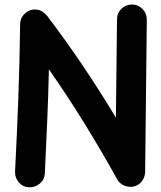

<svg xmlns="http://www.w3.org/2000/svg" viewBox="-20 -749 698 834"><path d="M106.4 64.5Q79.6 63.5 62 43.5Q44.4 23.4 45.4 -3.4Q53.7 -166 59.6 -322.3Q65.4 -478.5 67.4 -643.6Q67.4 -671.4 88.6 -690.7Q109.9 -710 137.7 -707.5Q151.9 -706.5 164.6 -698.2Q177.2 -689.9 183.6 -681.6Q264.6 -575.2 340.1 -463.1Q415.5 -351.1 483.4 -237.8L488.3 -665.5Q488.3 -692.4 507.6 -710.9Q526.9 -729.5 553.7 -729.5Q580.6 -729 599.1 -710Q617.7 -690.9 617.7 -664.1L610.4 -1.5Q609.9 13.7 602.5 28.3Q595.2 43 581.5 52.2Q558.1 67.4 530.3 60.5Q502.4 53.7 488.8 29.3Q422.4 -90.3 348.1 -210.9Q273.9 -331.5 192.4 -447.8Q189.9 -335 185.1 -223.1Q180.2 -111.3 174.8 3.4Q173.8 30.3 153.6 47.9Q133.3 65.4 106.4 64.5Z"/></svg>

Font: Mikhak-FD Bold
Style: Regular
Weight: 700
Designer: Amin Abedi
Version: Version 3.3